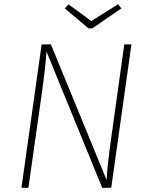

<svg xmlns="http://www.w3.org/2000/svg" viewBox="-20 -893 705 913"><path d="M509 0H466L201 -648Q198 -585 176 -429L115 0H82L178 -682H222L487 -37Q490 -105 509 -238L571 -682H605ZM557 -853 419 -758H401L288 -853L306 -872L414 -793L542 -873Z"/></svg>

Font: FiraGO UltraLight
Style: Italic
Weight: 200
Italic angle: -8°
Designer: bBox Type GmbH
Foundry: bBox Type GmbH
Version: Version 1.001